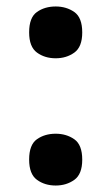

<svg xmlns="http://www.w3.org/2000/svg" viewBox="-20 -565 344 593"><path d="M152 -385Q118.2 -385 94.1 -402.7Q70 -420.3 70 -465.1Q70 -511 94.1 -528Q118.2 -545 152 -545Q185 -545 209.5 -527.9Q234 -510.8 234 -464.8Q234 -420 209.5 -402.5Q185 -385 152 -385ZM152 8Q118.2 8 94.1 -9.7Q70 -27.3 70 -72.1Q70 -118 94.1 -135Q118.2 -152 152 -152Q185 -152 209.5 -134.9Q234 -117.8 234 -71.8Q234 -27 209.5 -9.5Q185 8 152 8Z"/></svg>

Font: Noto Serif Armenian
Style: Regular
Weight: 400
Designer: Monotype Design Team
Foundry: Monotype Imaging Inc.
Version: Version 2.007